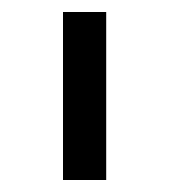

<svg xmlns="http://www.w3.org/2000/svg" viewBox="-20 -760 282 320"><path d="M85 -460H157V-740H85Z"/></svg>

Font: Braiins Sans
Style: Regular
Weight: 400
Designer: Mike Abbink, Paul van der Laan, Pieter van Rosmalen, Jiri Chlebus, Lubos Buracinsky
Foundry: Bold Monday, Sudetype
Version: Version 1.000;hotconv 1.0.109;makeotfexe 2.5.65596